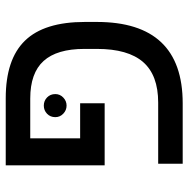

<svg xmlns="http://www.w3.org/2000/svg" viewBox="-14 -624 639 650"><g transform="rotate(-90 305.0 -299.5)"><path d="M463.9 -290V-333Q463.9 -425.8 423.1 -470.9Q382.3 -516.1 295.9 -516.1H161.1V-347.2H279.8V-264.2H69.8V-599.1H296.9Q428.7 -599.1 491.9 -533.9Q555.2 -468.8 555.2 -331.1V-291Q555.2 0 279.8 0H75.2V-83H282.2Q375 -83 419.4 -134Q463.9 -185.1 463.9 -290ZM232.9 -431.2Q232.9 -448.2 244.4 -459.2Q255.9 -470.2 272 -470.2Q288.1 -470.2 299.6 -459.2Q311 -448.2 311 -431.2Q311 -415.5 299.3 -404.3Q287.6 -393.1 272 -393.1Q256.3 -393.1 244.6 -404.3Q232.9 -415.5 232.9 -431.2Z"/></g></svg>

Font: Libra Sans Modern
Style: Regular
Weight: 400
Foundry: Stefan Peev, Context Ltd
Version: Version 1.000